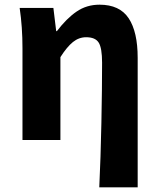

<svg xmlns="http://www.w3.org/2000/svg" viewBox="-20 -598 678 820"><path d="M416 -330Q416 -393 401.5 -416Q387 -439 348 -439Q317 -439 291.5 -418.5Q266 -398 238 -354V0H76V-392Q76 -483 64 -564H208L220 -465H223Q264 -519 307 -548.5Q350 -578 405 -578Q491 -578 529.5 -520Q568 -462 568 -351V202H404Q410 76 413 -73Q416 -222 416 -330Z"/></svg>

Font: Merged Yaku Han JP ExtraBold
Style: Regular
Weight: 800
Designer: Ryoko NISHIZUKA 西塚涼子 (kana, bopomofo & ideographs); Paul D. Hunt (Latin, Greek & Cyrillic); Sandoll Communications 산돌커뮤니
Foundry: Adobe
Version: Version 2.004